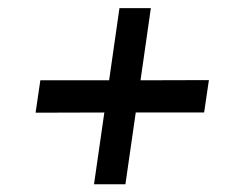

<svg xmlns="http://www.w3.org/2000/svg" viewBox="-20 -606 586 483"><path d="M216.5 -142.5 242.5 -323 69.5 -322.5 81.5 -404H254.5L280.5 -585.5H359.5L333.5 -404L505.5 -404.5L493.5 -323H321.5L295.5 -142.5Z"/></svg>

Font: Public Sans Medium
Style: Italic
Weight: 500
Italic angle: -8°
Designer: The Public Sans project authors (U.S. Web Design System). Libre Franklin designed by Pablo Impallari and Rodrigo Fuenzal
Version: Version 1.007; ttfautohint (v1.8.1) -l 8 -r 50 -G 200 -x 14 